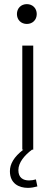

<svg xmlns="http://www.w3.org/2000/svg" viewBox="-20 -725 258 930"><path d="M110 -609C138 -609 158 -629 158 -657C158 -685 138 -705 110 -705C82 -705 62 -685 62 -657C62 -629 82 -609 110 -609ZM154 144C143 147 132 149 121 149C92 149 69 136 69 99C69 62 99 27 135 0H141V-504H88V0H93C47 35 28 70 28 104C28 165 73 185 115 185C131 185 147 182 161 178Z"/></svg>

Font: Arthouse Owned Light
Style: Regular
Weight: 300
Designer: Jeremy Tribby
Foundry: Tribby Type
Version: Version 1.000;PS 001.000;hotconv 1.0.88;makeotf.lib2.5.64775